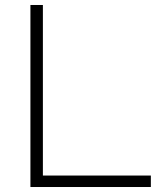

<svg xmlns="http://www.w3.org/2000/svg" viewBox="-20 -750 674 770"><path d="M102 0V-730H152V-46H585V0Z"/></svg>

Font: M PLUS 1 Thin Light
Style: Regular
Weight: 300
Version: Version 1.001